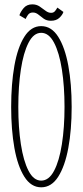

<svg xmlns="http://www.w3.org/2000/svg" viewBox="-20 -828 371 860"><path d="M164.5 11Q119 11 89 -36.5Q59 -84 44.5 -165.2Q30 -246.5 30 -349Q30 -452 44.5 -533.8Q59 -615.5 89 -663.2Q119 -711 164.5 -711Q210.5 -711 240.8 -663.2Q271 -615.5 286 -533.8Q301 -452 301 -349Q301 -246.5 286 -165.2Q271 -84 240.8 -36.5Q210.5 11 164.5 11ZM164.5 -19Q199 -19 222.2 -63Q245.5 -107 257.2 -182Q269 -257 269 -349Q269 -441.5 257.2 -516.8Q245.5 -592 222.2 -636.5Q199 -681 164.5 -681Q130.5 -681 107.8 -636.5Q85 -592 73.5 -516.8Q62 -441.5 62 -349Q62 -257 73.5 -182Q85 -107 107.8 -63Q130.5 -19 164.5 -19ZM208 -735Q189 -735 176 -744.2Q163 -753.5 151.8 -762.8Q140.5 -772 127 -772Q112.5 -772 105 -761Q97.5 -750 95 -743L67 -759.5Q71 -773.5 85.2 -791Q99.5 -808.5 124.5 -808.5Q143.5 -808.5 157.5 -799Q171.5 -789.5 183.8 -780Q196 -770.5 209 -770.5Q220.5 -770.5 227 -779Q233.5 -787.5 237 -794L264 -774.5Q260 -761.5 246 -748.2Q232 -735 208 -735Z"/></svg>

Font: Imbue 10pt Thin
Style: Regular
Weight: 100
Designer: Tyler Finck
Foundry: Etcetera Type Company
Version: Version 1.102; ttfautohint (v1.8.3)